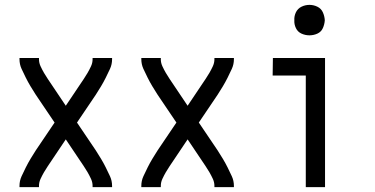

<svg xmlns="http://www.w3.org/2000/svg" viewBox="-20 -768 1540 788"><path d="M60 0V-5Q60 -26 68.5 -44.5Q77 -63 86 -81Q95 -99 105.5 -116.5Q116 -134 127 -151L204 -265L127 -379Q116 -396 105.5 -413.5Q95 -431 86 -449Q77 -467 68.5 -485.5Q60 -504 60 -525V-530H140V-525Q140 -510 146.5 -496Q153 -482 160.5 -469Q168 -456 176.5 -443.5Q185 -431 193 -419L250 -334L307 -419Q315 -431 323.5 -443.5Q332 -456 339.5 -469Q347 -482 353.5 -496Q360 -510 360 -525V-530H440V-525Q440 -504 431.5 -485.5Q423 -467 414 -449Q405 -431 394.5 -413.5Q384 -396 373 -379L296 -265L373 -151Q384 -134 394.5 -116.5Q405 -99 414 -81Q423 -63 431.5 -44.5Q440 -26 440 -5V0H360V-5Q360 -20 353.5 -34Q347 -48 339.5 -61Q332 -74 323.5 -86.5Q315 -99 307 -111L250 -196L193 -111Q185 -99 176.5 -86.5Q168 -74 160.5 -61Q153 -48 146.5 -34Q140 -20 140 -5V0Z M560 0V-5Q560 -26 568.5 -44.5Q577 -63 586 -81Q595 -99 605.5 -116.5Q616 -134 627 -151L704 -265L627 -379Q616 -396 605.5 -413.5Q595 -431 586 -449Q577 -467 568.5 -485.5Q560 -504 560 -525V-530H640V-525Q640 -510 646.5 -496Q653 -482 660.5 -469Q668 -456 676.5 -443.5Q685 -431 693 -419L750 -334L807 -419Q815 -431 823.5 -443.5Q832 -456 839.5 -469Q847 -482 853.5 -496Q860 -510 860 -525V-530H940V-525Q940 -504 931.5 -485.5Q923 -467 914 -449Q905 -431 894.5 -413.5Q884 -396 873 -379L796 -265L873 -151Q884 -134 894.5 -116.5Q905 -99 914 -81Q923 -63 931.5 -44.5Q940 -26 940 -5V0H860V-5Q860 -20 853.5 -34Q847 -48 839.5 -61Q832 -74 823.5 -86.5Q815 -99 807 -111L750 -196L693 -111Q685 -99 676.5 -86.5Q668 -74 660.5 -61Q653 -48 646.5 -34Q640 -20 640 -5V0Z M1235 0V-458H1099L1100 -530H1314V0ZM1250 -623Q1233 -623 1217.5 -630Q1202 -637 1194.5 -652.5Q1187 -668 1188 -685Q1187 -702 1194.5 -717.5Q1202 -733 1217.5 -740.5Q1233 -748 1250 -748Q1267 -748 1282.5 -740.5Q1298 -733 1305 -717.5Q1312 -702 1313 -685Q1312 -668 1305 -652.5Q1298 -637 1282.5 -630Q1267 -623 1250 -623Z"/></svg>

Font: Iosevka SS01
Style: Regular
Weight: 400
Monospace: yes
Designer: Belleve Invis
Foundry: Belleve Invis
Version: 2.3.3; ttfautohint (v1.8.3)